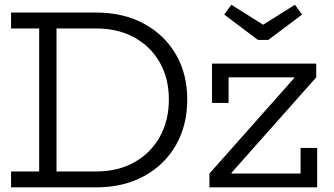

<svg xmlns="http://www.w3.org/2000/svg" viewBox="-20 -806 1437 826"><path d="M325.4 0V-68.4H393.5Q487.4 -68.4 557.8 -107.8Q628.1 -147.2 667.3 -217.1Q706.5 -286.9 706.5 -378.2Q706.5 -468.5 667.3 -537.4Q628.1 -606.3 557.8 -644.9Q487.4 -683.6 393.5 -683.6H325.7V-752H393.5Q510.8 -752 599.1 -704.2Q687.5 -656.5 736.6 -572.2Q785.6 -488 785.6 -378Q785.6 -266.5 736.6 -181.2Q687.5 -96 599.1 -48Q510.8 0 393.5 0ZM27.6 0V-68.4H148.5V-683.6H27.6V-752H351.4V-683.6H223.1V-68.4H351.4V0ZM880.9 -59.3 1245.8 -470.3V-492.2L1340.4 -473.2L975.9 -62.6V-38.3ZM1340.4 -532.5V-473.2H963.4V-363.3H892.1V-532.5ZM1273.1 -169.5H1344.5V0H880.9V-59.3H1273.1ZM1134.3 -634.2 1279.5 -743.3 1249 -785.6 1112.1 -699.7 975.1 -785.6 944.6 -743.3 1089.8 -634.2Z"/></svg>

Font: Hepta Slab ExtraLight
Style: Regular
Weight: 200
Designer: Michael LaGattuta
Foundry: Michael LaGattuta
Version: Version 1.100